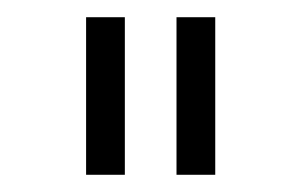

<svg xmlns="http://www.w3.org/2000/svg" viewBox="-20 -756 350 223"><path d="M80 -736H125V-553H80ZM185 -736H230V-553H185Z"/></svg>

Font: Khand Light
Style: Regular
Weight: 300
Designer: Devanagari: Sanchit Sawaria, Jyotish Sonowal; Latin: Satya Rajpurohit
Foundry: Indian Type Foundry
Version: Version 1.101;PS 1.0;hotconv 1.0.78;makeotf.lib2.5.61930; tt